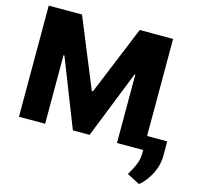

<svg xmlns="http://www.w3.org/2000/svg" viewBox="-130 -864 1246 1214"><g transform="rotate(15 493.5 -257.0)"><path d="M41 -727.5H258.8L443.4 -277.3H451.7L636.7 -727.5H855V0H682.6V-447.3H677.7L502 -4.9H392.6L218.3 -448.7H212.4V0H41ZM986.8 -92.3V-2Q987.8 60.5 958.3 119.6Q928.7 178.7 884.3 214.8L800.3 171.9Q811.5 150.9 824 128.7Q836.4 106.4 845.5 78.1Q854.5 49.8 854 10.3V-92.3Z"/></g></svg>

Font: Inter Tight ExtraBold
Style: Regular
Weight: 800
Designer: Rasmus Andersson
Foundry: rsms
Version: Version 3.004; ttfautohint (v1.8.4.7-5d5b)